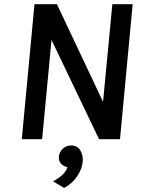

<svg xmlns="http://www.w3.org/2000/svg" viewBox="-20 -664 678 916"><path d="M84 0 144.5 -644H251.5L487.5 -144.5L468.5 -146L516 -644H613L552.5 0H452.5L208.5 -509.5L229 -508L181 0ZM286 232.5 233 201Q257 188.5 275.8 172Q294.5 155.5 302 133.5Q283.5 130 271.2 117Q259 104 261 82.5Q263.5 60.5 279.8 45.2Q296 30 319.5 30Q349 30 363.2 53.5Q377.5 77 374.5 108.5Q371 143 348 177.2Q325 211.5 286 232.5Z"/></svg>

Font: Karla SemiBold
Style: Italic
Weight: 600
Italic angle: -8°
Designer: Jonathan Pinhorn
Version: Version 2.004;gftools[0.9.33]